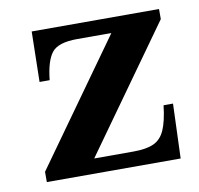

<svg xmlns="http://www.w3.org/2000/svg" viewBox="-58 -507 587 567"><g transform="rotate(-10 235.0 -223.0)"><path d="M38.6 0V-30.8L302.7 -400.4H199.7Q143.1 -400.4 124 -376.2Q105 -352.1 99.1 -294.9H68.8L71.8 -445.8H453.6V-415.5L188.5 -44.4H306.2Q344.7 -44.4 366.9 -54.4Q389.2 -64.5 400.6 -90.3Q412.1 -116.2 417.5 -163.6H445.8L439.9 0Z"/></g></svg>

Font: Awami Nastaliq
Style: Bold
Weight: 700
Designer: Peter Martin, SIL International
Foundry: SIL International
Version: Version 3.100